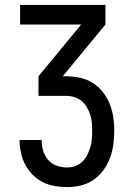

<svg xmlns="http://www.w3.org/2000/svg" viewBox="-20 -540 540 783"><path d="M253 223Q227 223 202 218.5Q177 214 154 202.5Q131 191 113 172.5Q95 154 83 131.5Q71 109 65.5 83.5Q60 58 60 33V31H150V32Q150 54 156 74.5Q162 95 176 111.5Q190 128 210.5 135.5Q231 143 253 143Q270 143 286 137.5Q302 132 314.5 120.5Q327 109 335 93.5Q343 78 348 61.5Q353 45 354.5 28Q356 11 356 -6Q356 -23 354.5 -39.5Q353 -56 348 -72Q343 -88 334 -103Q325 -118 312.5 -128.5Q300 -139 283.5 -144Q267 -149 250 -149H137V-229L311 -440H62V-520H410V-440L236 -229H250Q278 -229 306 -223Q334 -217 358 -202Q382 -187 399.5 -164.5Q417 -142 427.5 -116Q438 -90 442 -62Q446 -34 446 -6Q446 23 442 51Q438 79 428 105.5Q418 132 401 155Q384 178 360.5 194Q337 210 309 216.5Q281 223 253 223Z"/></svg>

Font: Iosevka Medium
Style: Regular
Weight: 500
Monospace: yes
Designer: Belleve Invis
Foundry: Belleve Invis
Version: Version 32.5.0; ttfautohint (v1.8.4)